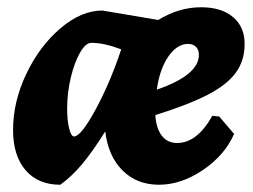

<svg xmlns="http://www.w3.org/2000/svg" viewBox="-20 -497 696 529"><path d="M584 -176 625 -128Q599 -69 539 -28.5Q479 12 418 12Q357 12 317.5 -27.5Q278 -67 270 -135Q235 -79 206 -44.5Q177 -10 146 12Q85 12 50.5 -28Q16 -68 16 -139Q16 -217 52.5 -293.5Q89 -370 146.5 -419Q204 -468 262 -468L416 -442Q473 -477 534 -477Q590 -477 622 -450Q654 -423 654 -376Q654 -330 629.5 -296.5Q605 -263 551.5 -235.5Q498 -208 408 -180Q410 -144 425.5 -123.5Q441 -103 468 -103Q523 -103 565 -178ZM314 -361Q267 -379 232 -379Q216 -379 200.5 -352Q185 -325 175 -283Q165 -241 165 -198Q165 -165 170.5 -143Q176 -121 184 -121Q203 -121 243 -194.5Q283 -268 314 -361ZM412 -250Q528 -290 528 -346Q528 -360 520 -368Q512 -376 498 -376Q468 -376 444 -341.5Q420 -307 412 -250Z"/></svg>

Font: Alegreya ExtraBold
Style: Italic
Weight: 800
Italic angle: -7°
Designer: Juan Pablo del Peral
Foundry: Huerta Tipografica
Version: Version 2.007; ttfautohint (v1.6)